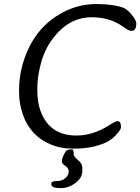

<svg xmlns="http://www.w3.org/2000/svg" viewBox="-20 -736 704 963"><path d="M75.7 -270V-286.6Q75.7 -363.8 102.5 -441.9Q160.6 -610.8 312 -682.1Q383.3 -715.8 464.1 -715.8Q544.9 -715.8 597.2 -697.8Q617.7 -690.4 640.6 -662.1Q663.6 -633.8 663.6 -619.1Q663.6 -581.1 640.1 -581.1Q626 -581.1 598.6 -601.1Q533.2 -649.4 440.4 -649.4Q325.7 -649.4 245.1 -543Q205.6 -491.2 186.3 -422.4Q167 -353.5 167 -289.6Q167 -225.6 182.1 -182.6Q226.6 -56.2 363.3 -56.2Q445.3 -56.2 525.9 -106.9Q559.6 -128.4 569.3 -128.4Q586.9 -128.4 586.9 -98.6Q586.9 -89.4 575.2 -74.2Q545.4 -36.1 508.3 -20Q441.4 9.3 356 9.3H339.8Q283.7 9.3 233.9 -11.7Q131.8 -54.7 95.2 -160.2Q75.7 -215.8 75.7 -270ZM393.1 106.9V120.6Q393.1 155.8 358.6 181.6Q324.2 207.5 285.2 207.5H281.7Q237.3 207.5 237.3 188V185.1Q237.3 171.9 265.4 171.9Q293.5 171.9 309.1 156.2Q324.7 140.6 324.7 124Q324.7 107.4 307.4 95.7Q290 84 290 74.7Q290 54.2 309.6 23.4Q315.9 13.2 338.9 13.2H342.3Q349.6 13.2 349.6 38.1Q349.6 49.3 371.3 66.7Q393.1 84 393.1 106.9Z"/></svg>

Font: Averia Libre Light
Style: Italic
Weight: 300
Italic angle: -8.5°
Version: Version 1.002